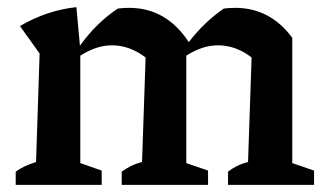

<svg xmlns="http://www.w3.org/2000/svg" viewBox="-20 -518 913 538"><path d="M24 0V-37Q35 -45 48.5 -51.5Q62 -58 81 -64L91 -368L36 -445Q111 -489 194 -498L204 -390Q227 -422 253.5 -448Q280 -474 310 -494Q325 -496 342 -496Q446 -496 509 -400Q552 -456 607 -494Q622 -496 639 -496Q737 -496 799 -412V-61L860 -40V0H619V-37Q629 -45 642.5 -52Q656 -59 675 -64L685 -357Q641 -391 591 -391Q547 -391 502 -362V-61L563 -40V0H321V-37Q332 -45 345.5 -52Q359 -59 378 -64L388 -357Q343 -391 294 -391Q250 -391 205 -362V-61L265 -40V0Z"/></svg>

Font: Piazzolla SemiBold
Style: Regular
Weight: 600
Designer: Juan Pablo del Peral
Foundry: Huerta Tipografica
Version: Version 1.330